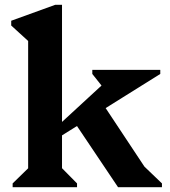

<svg xmlns="http://www.w3.org/2000/svg" viewBox="-20 -785 714 805"><path d="M33 0V-16L114 -95L98 -67V-648L141 -574L27 -678V-698L212 -765H240V-54L225 -95L303 -16V0ZM475 0 279 -292 393 -377 615 -42 536 -56V-134L659 -16V0ZM225 -208V-260L440 -458L468 -383H440L367 -475V-492H652V-475Z"/></svg>

Font: Platypi Light SemiBold
Style: Regular
Weight: 600
Version: Version 1.200